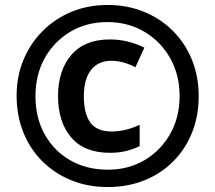

<svg xmlns="http://www.w3.org/2000/svg" viewBox="-20 -744 868 774"><path d="M414 10Q333 10 265.5 -18Q198 -46 149 -95.5Q100 -145 73.5 -212Q47 -279 47 -358Q47 -436 74.5 -502.5Q102 -569 152 -619Q202 -669 268.5 -696.5Q335 -724 414 -724Q492 -724 559 -697Q626 -670 676 -620.5Q726 -571 753.5 -503.5Q781 -436 781 -356Q781 -276 754 -209Q727 -142 678 -93Q629 -44 562 -17Q495 10 414 10ZM415 -60Q498 -60 563 -98.5Q628 -137 666 -204Q704 -271 704 -357Q704 -442 666 -509.5Q628 -577 562 -616Q496 -655 413 -655Q329 -655 263.5 -616Q198 -577 160.5 -510Q123 -443 123 -356Q123 -268 161 -201Q199 -134 264.5 -97Q330 -60 415 -60ZM423 -128Q320 -128 267 -190Q214 -252 214 -357Q214 -460 267.5 -522.5Q321 -585 423 -585Q495 -585 562 -552L526 -473Q475 -499 429 -499Q376 -499 347 -462Q318 -425 318 -356Q318 -285 344.5 -249.5Q371 -214 430 -214Q486 -214 543 -241V-155Q516 -142 487.5 -135Q459 -128 423 -128Z"/></svg>

Font: Noto Sans Malayalam SemiCondensed ExtraBold
Style: Regular
Weight: 800
Width: 4
Designer: Jelle Bosma - Monotype Design Team
Foundry: Monotype Imaging Inc.
Version: Version 2.104; ttfautohint (v1.8.4.7-5d5b)